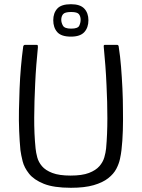

<svg xmlns="http://www.w3.org/2000/svg" viewBox="-20 -886 674 912"><path d="M317 6Q235 6 188 -13Q141 -32 118 -61Q95 -90 87.5 -120Q80 -150 77 -173Q73 -215 71 -264.5Q69 -314 70 -362Q71 -411 73 -464Q75 -517 79.5 -568Q84 -619 90 -663Q90 -667 92.5 -670Q95 -673 99 -673Q113 -673 126 -673Q139 -673 153 -673Q158 -673 159 -671Q160 -669 160 -661Q156 -621 152.5 -577Q149 -533 147 -486Q143 -406 142.5 -328Q142 -250 149 -181Q151 -161 157 -138.5Q163 -116 179.5 -96.5Q196 -77 228.5 -64.5Q261 -52 315 -52Q370 -52 402.5 -64.5Q435 -77 452 -96.5Q469 -116 475.5 -138.5Q482 -161 484 -181Q490 -248 490 -324.5Q490 -401 486 -480Q484 -528 480.5 -574Q477 -620 473 -661Q472 -669 473.5 -671Q475 -673 479 -673Q494 -673 507.5 -673Q521 -673 536 -673Q540 -673 542 -670Q544 -667 544 -663Q551 -619 555 -568.5Q559 -518 561.5 -466Q564 -414 564 -365Q565 -316 563.5 -266Q562 -216 557 -173Q555 -155 550 -131.5Q545 -108 532.5 -84Q520 -60 494 -39.5Q468 -19 425 -6.5Q382 6 317 6ZM400 -790Q400 -755 380.5 -733.5Q361 -712 317 -712Q271 -712 252 -733.5Q233 -755 233 -790Q233 -824 252 -845Q271 -866 317 -866Q361 -866 380.5 -845Q400 -824 400 -790ZM363 -792Q363 -808 355 -818.5Q347 -829 318 -829Q288 -829 279.5 -818.5Q271 -808 271 -792Q271 -778 279 -764Q287 -750 318 -750Q350 -750 356.5 -764Q363 -778 363 -792Z"/></svg>

Font: Glory Thin
Style: Regular
Weight: 400
Version: Version 1.011